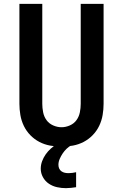

<svg xmlns="http://www.w3.org/2000/svg" viewBox="-20 -755 640 999"><path d="M300 8Q270 8 240.5 2.5Q211 -3 185 -16.5Q159 -30 138 -51.5Q117 -73 104 -100Q91 -127 86 -156.5Q81 -186 81 -215V-735H200V-215Q200 -193 204.5 -170.5Q209 -148 222 -130Q235 -112 256.5 -102.5Q278 -93 300 -93Q322 -93 343.5 -102.5Q365 -112 378 -130Q391 -148 395.5 -170.5Q400 -193 400 -215V-735H519V-215Q519 -186 514 -156.5Q509 -127 496 -100Q483 -73 462 -51.5Q441 -30 415 -16.5Q389 -3 359.5 2.5Q330 8 300 8ZM323 224Q300 224 277 219Q254 214 234.5 201Q215 188 203.5 167Q192 146 192 123Q192 103 199 84Q206 65 217.5 48.5Q229 32 244 18.5Q259 5 276 -6L279 -8H353V0Q339 7 327 18.5Q315 30 306 43.5Q297 57 290.5 72Q284 87 284 103Q284 113 288 122Q292 131 300 136.5Q308 142 317.5 144Q327 146 337 146Q347 146 357 144.5Q367 143 376 141V219Q363 221 349.5 222.5Q336 224 323 224Z"/></svg>

Font: Iosevka Fixed Extended
Style: Bold
Weight: 700
Width: 7
Monospace: yes
Designer: Belleve Invis
Foundry: Belleve Invis
Version: Version 24.1.1; ttfautohint (v1.8.4)